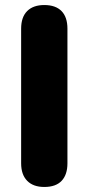

<svg xmlns="http://www.w3.org/2000/svg" viewBox="-20 -734 352 763"><path d="M156 9Q112 9 88 -15.5Q64 -40 64 -85V-620Q64 -666 88 -690Q112 -714 156 -714Q201 -714 224.5 -690Q248 -666 248 -620V-85Q248 -40 225 -15.5Q202 9 156 9Z"/></svg>

Font: Nunito ExtraLight Black
Style: Regular
Weight: 900
Version: Version 3.602